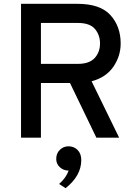

<svg xmlns="http://www.w3.org/2000/svg" viewBox="-20 -720 716 1004"><path d="M90 0V-700H385Q504 -700 557.5 -641Q611 -582 611 -493Q611 -426 572.5 -370.5Q534 -315 459 -295L603 0H484L346 -286H194V0ZM194 -386H387Q447 -386 475 -416.5Q503 -447 503 -493Q503 -537 476.5 -568.5Q450 -600 387 -600H194ZM289 242Q325 211 339 172Q312 172 293 154.5Q274 137 274 111Q274 82 293 63.5Q312 45 338 45Q367 45 386 64.5Q405 84 405 117Q405 199 323 264Z"/></svg>

Font: Overpass Light
Style: Bold
Weight: 600
Designer: Delve Withrington, Thomas Jockin
Foundry: Delve Fonts
Version: Version 3.000;DELV;Overpass